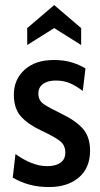

<svg xmlns="http://www.w3.org/2000/svg" viewBox="-20 -746 404 776"><path d="M178 10Q134 10 98.8 0.2Q63.5 -9.5 31.5 -28L42.5 -123.5Q73.5 -101 106 -87.8Q138.5 -74.5 170.5 -74.5Q204.5 -74.5 224.2 -88.2Q244 -102 244 -129Q244 -158.5 223.5 -175.2Q203 -192 147.5 -218Q93 -243.5 64.5 -275.5Q36 -307.5 36 -363.5Q36 -424.5 79.2 -464Q122.5 -503.5 197.5 -503.5Q238.5 -503.5 269.5 -494Q300.5 -484.5 325.5 -469.5L314.5 -378.5Q289.5 -397.5 264.2 -409Q239 -420.5 205 -420.5Q173 -420.5 154 -406.8Q135 -393 135 -367.5Q135 -340 156.8 -325.2Q178.5 -310.5 224 -288.5Q286.5 -258.5 315.2 -225.5Q344 -192.5 344 -137Q344 -67.5 298.8 -28.8Q253.5 10 178 10ZM90 -564V-632.5L199 -725.5L308 -632.5V-564L199 -632.5Z"/></svg>

Font: Cabin Condensed Medium
Style: Regular
Weight: 500
Width: 3
Designer: Pablo Impallari
Foundry: Pablo Impallari. http://www.impallari.com Igino Marini. http://www.ikern.com
Version: Version 3.001; ttfautohint (v1.8.3)